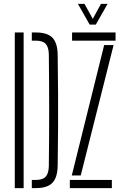

<svg xmlns="http://www.w3.org/2000/svg" viewBox="-20 -967 632 987"><path d="M56 0V-800H101.5V0ZM143.5 0V-42H164Q199.5 -42 214.8 -58.5Q230 -75 231 -112Q234.5 -400 231 -688.5Q230 -725 214.8 -741.5Q199.5 -758 165 -758H143.5V-800H165Q223.5 -800 249.5 -773.2Q275.5 -746.5 276.5 -685Q278 -583 278.5 -491.5Q279 -400 278.5 -308.5Q278 -217 276.5 -115.5Q275.5 -54 249.2 -27Q223 0 164 0ZM350.5 -758V-800H574V-758ZM349 -65 515.5 -735.5H564L395 -65ZM339 0V-42H555V0ZM441 -840.5 380.5 -947H414.5L457 -870L499 -947H533L472.5 -840.5Z"/></svg>

Font: Big Shoulders Stencil Display Light
Style: Regular
Weight: 300
Designer: Patric King
Foundry: XO Type Co
Version: Version 1.000